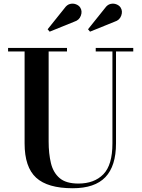

<svg xmlns="http://www.w3.org/2000/svg" viewBox="-20 -1011 774 1046"><path d="M706 -750V-730.5H612V-230Q612 -106.5 554.2 -46Q496.5 14.5 376 14.5Q239.5 14.5 176.8 -43Q114 -100.5 114 -230V-730.5H24V-750H345V-730.5H245V-240Q245 -174 257.5 -122.2Q270 -70.5 304.8 -40.8Q339.5 -11 407 -11Q493.5 -11 543 -61.5Q592.5 -112 592.5 -230V-730.5H501.5V-750ZM250.5 -838.5 239.5 -851.5 332 -967Q345 -985.5 362 -989.5Q379 -993.5 394.2 -987.5Q409.5 -981.5 417 -970Q429.5 -950.5 420.5 -925.8Q411.5 -901 385 -893ZM470.5 -838.5 459.5 -851.5 552 -967Q565 -985.5 582 -989.5Q599 -993.5 614.2 -987.5Q629.5 -981.5 637 -970Q649.5 -950.5 640.5 -925.8Q631.5 -901 605 -893Z"/></svg>

Font: Bodoni Moda SemiBold
Style: Regular
Weight: 600
Designer: Owen Earl
Foundry: indestructible type
Version: Version 2.005; ttfautohint (v1.8.4.7-5d5b)